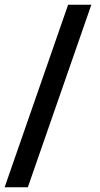

<svg xmlns="http://www.w3.org/2000/svg" viewBox="-23 -731 424 812"><path d="M94.7 61H-3.4L265.1 -710.9H363.3Z"/></svg>

Font: Vazirmatn UI NL SemiBold
Style: Regular
Weight: 600
Designer: Saber Rastikerdar
Foundry: Saber Rastikerdar
Version: Version 33.003